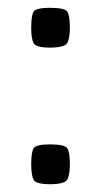

<svg xmlns="http://www.w3.org/2000/svg" viewBox="-20 -466 284 492"><path d="M108 -344Q72 -344 66 -355.5Q60 -367 60 -395Q60 -426 66 -436Q72 -446 108 -446Q146 -446 152.5 -436Q159 -426 159 -395Q159 -367 152 -355.5Q145 -344 108 -344ZM108 6Q72 6 66 -5.5Q60 -17 60 -45Q60 -76 66 -86Q72 -96 108 -96Q146 -96 152.5 -86Q159 -76 159 -45Q159 -17 152 -5.5Q145 6 108 6Z"/></svg>

Font: Smooch Sans Black
Style: Regular
Weight: 900
Designer: Robert E. Leuschke
Foundry: Robert E. Leuschke
Version: Version 1.010; ttfautohint (v1.8.3)